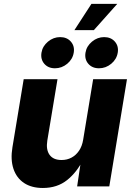

<svg xmlns="http://www.w3.org/2000/svg" viewBox="-20 -937 668 965"><path d="M195.3 7.8Q138.7 7.8 100.8 -17.3Q63 -42.5 47.6 -88.6Q32.2 -134.8 42.5 -196.8L99.1 -539.1H269L217.8 -230.5Q210.4 -184.6 229.2 -158.7Q248 -132.8 289.6 -132.8Q316.9 -132.8 339.4 -144.8Q361.8 -156.7 377.2 -179.4Q392.6 -202.1 397.9 -234.4L448.2 -539.1H618.2L529.3 0H367.7L388.2 -137.7H399.4Q367.2 -71.8 317.4 -32Q267.6 7.8 195.3 7.8ZM477.5 -593.8Q443.4 -593.8 423.8 -616.5Q404.3 -639.2 409.7 -672.4Q415 -705.1 442.4 -727.8Q469.7 -750.5 503.4 -750.5Q537.6 -750.5 557.4 -727.8Q577.1 -705.1 571.8 -672.4Q566.4 -639.2 539.1 -616.5Q511.7 -593.8 477.5 -593.8ZM256.3 -593.8Q222.2 -593.8 202.6 -616.5Q183.1 -639.2 188.5 -672.4Q193.8 -705.1 221.2 -727.8Q248.5 -750.5 282.2 -750.5Q316.4 -750.5 336.2 -727.8Q356 -705.1 350.6 -672.4Q345.2 -639.2 317.9 -616.5Q290.5 -593.8 256.3 -593.8ZM354 -785.6 439.5 -917.5H569.3L451.7 -785.6Z"/></svg>

Font: Inter 18pt ExtraBold
Style: Italic
Weight: 800
Italic angle: -9.3988°
Designer: Rasmus Andersson
Foundry: rsms
Version: Version 4.001;git-66647c0bb